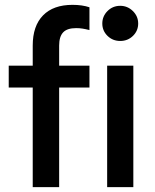

<svg xmlns="http://www.w3.org/2000/svg" viewBox="-20 -772 640 792"><path d="M115 0V-411H16V-501H115V-584Q115 -665 157.5 -708.5Q200 -752 279 -752Q319 -752 349 -742V-648Q333 -652 320.5 -654Q308 -656 294 -656Q257 -656 240.5 -638.5Q224 -621 224 -584V-501H349V-411H224V0ZM476 -603Q445 -603 423.5 -624Q402 -645 402 -675Q402 -705 423.5 -726.5Q445 -748 476 -748Q506 -748 528 -726.5Q550 -705 550 -675Q550 -645 528.5 -624Q507 -603 476 -603ZM422 0V-501H530V0Z"/></svg>

Font: Red Hat Mono Medium
Style: Regular
Weight: 500
Monospace: yes
Designer: Pentagram, MCKL
Foundry: Pentagram, MCKL
Version: Version 1.023; ttfautohint (v1.8.3)